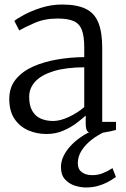

<svg xmlns="http://www.w3.org/2000/svg" viewBox="-20 -582 556 849"><path d="M185.5 10.5Q142 10.5 104.8 -5.8Q67.5 -22 44.2 -56.2Q21 -90.5 21 -144Q21 -196 49.8 -231.2Q78.5 -266.5 126.5 -287.8Q174.5 -309 233.2 -319Q292 -329 352.5 -329.5V-372.5Q352.5 -421 342.2 -448.8Q332 -476.5 306.8 -488.2Q281.5 -500 235 -500Q177.5 -500 133.5 -480.8Q89.5 -461.5 65 -447.5L43.5 -489.5Q53.5 -498.5 85.5 -516Q117.5 -533.5 162.2 -547.8Q207 -562 254.5 -562Q320 -562 359 -543Q398 -524 415 -481.8Q432 -439.5 432 -370.5V-43H493V-7.5Q482 -4.5 466.5 -1Q451 2.5 433.8 5Q416.5 7.5 401.5 7.5Q380 7.5 369.5 0.8Q359 -6 359 -34.5V-71Q347 -60 322 -40.5Q297 -21 262.2 -5.2Q227.5 10.5 185.5 10.5ZM215 -47Q246 -47 284.2 -64.8Q322.5 -82.5 352.5 -108.5V-284.5Q271.5 -284 217.5 -267.5Q163.5 -251 136.2 -221.8Q109 -192.5 109 -154Q109 -115 123 -91.2Q137 -67.5 161 -57.2Q185 -47 215 -47ZM360 247Q337 247 311.2 239Q285.5 231 267.5 211.2Q249.5 191.5 249.5 157Q249.5 132.5 260.5 109.2Q271.5 86 290.2 65.2Q309 44.5 332.8 27.5Q356.5 10.5 382 -1L411 -5L447 -1Q412.5 14.5 384.8 36.2Q357 58 340.5 84.2Q324 110.5 324 140Q324 166 341.8 179.2Q359.5 192.5 387.5 192.5Q412.5 192.5 433.8 184.2Q455 176 477.5 161.5L492.5 200.5Q475.5 213 455.5 223.5Q435.5 234 411.8 240.5Q388 247 360 247Z"/></svg>

Font: Merriweather 28pt Light
Style: Regular
Weight: 300
Version: Version 2.100